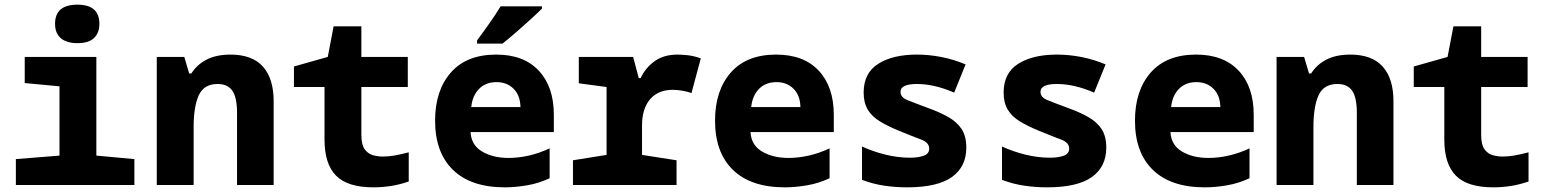

<svg xmlns="http://www.w3.org/2000/svg" viewBox="-20 -793 6640 823"><path d="M312 -608Q266 -608 241 -629Q216 -650 216 -691Q216 -773 312 -773Q406 -773 406 -691Q406 -652 383 -630Q360 -608 312 -608ZM48 0V-111L235 -126V-423L86 -437V-549H393V-126L556 -111V0Z M652 0V-549H770L791 -478H800Q825 -517 866.5 -538Q908 -559 968 -559Q1061 -559 1107 -507.5Q1153 -456 1153 -359V0H996V-310Q996 -375 976 -404Q956 -433 913 -433Q854 -433 832 -384.5Q810 -336 810 -248V0Z M1581 10Q1470 10 1420.5 -40Q1371 -90 1371 -195V-420H1240V-508L1385 -549L1410 -680H1529V-549H1728V-420H1529V-215Q1529 -173 1543 -153.5Q1557 -134 1578 -128Q1599 -122 1620 -122Q1644 -122 1668.5 -126Q1693 -130 1732 -140V-15Q1691 -1 1654 4.5Q1617 10 1581 10Z M2144 10Q1999 10 1922 -64.5Q1845 -139 1845 -276Q1845 -405 1912.5 -482Q1980 -559 2107 -559Q2225 -559 2289.5 -490Q2354 -421 2354 -301V-227H1997Q2000 -171 2046.5 -143.5Q2093 -116 2160 -116Q2202 -116 2246.5 -126Q2291 -136 2336 -157V-29Q2289 -7 2239 1.5Q2189 10 2144 10ZM2211 -334Q2210 -384 2181.5 -412.5Q2153 -441 2108 -441Q2062 -441 2033.5 -412Q2005 -383 2000 -334ZM2025 -620Q2049 -652 2077.5 -692.5Q2106 -733 2126 -766H2303V-756Q2285 -738 2255 -710.5Q2225 -683 2192 -654.5Q2159 -626 2134 -606H2025Z M2436 0V-106L2580 -129V-420L2461 -436V-549H2694L2718 -458H2726Q2747 -503 2786.5 -531Q2826 -559 2884 -559Q2899 -559 2925.5 -556.5Q2952 -554 2984 -543L2944 -394Q2929 -400 2906 -404Q2883 -408 2864 -408Q2801 -408 2766.5 -367.5Q2732 -327 2732 -255V-129L2880 -106V0Z M3344 10Q3199 10 3122 -64.5Q3045 -139 3045 -276Q3045 -405 3112.5 -482Q3180 -559 3307 -559Q3425 -559 3489.5 -490Q3554 -421 3554 -301V-227H3197Q3200 -171 3246.5 -143.5Q3293 -116 3360 -116Q3402 -116 3446.5 -126Q3491 -136 3536 -157V-29Q3489 -7 3439 1.5Q3389 10 3344 10ZM3411 -334Q3410 -384 3381.5 -412.5Q3353 -441 3308 -441Q3262 -441 3233.5 -412Q3205 -383 3200 -334Z M3868 10Q3819 10 3771 3Q3723 -4 3675 -22V-165Q3723 -143 3776 -130Q3829 -117 3881 -117Q3916 -117 3939.5 -125.5Q3963 -134 3963 -156Q3963 -182 3928 -195Q3893 -208 3832 -233Q3786 -252 3752 -272.5Q3718 -293 3700 -322.5Q3682 -352 3682 -396Q3682 -480 3744.5 -519.5Q3807 -559 3910 -559Q3961 -559 4013.5 -549Q4066 -539 4119 -517L4070 -396Q4026 -415 3986.5 -424Q3947 -433 3909 -433Q3877 -433 3858.5 -425Q3840 -417 3840 -399Q3840 -376 3869.5 -364Q3899 -352 3961 -329Q4008 -312 4044.5 -291.5Q4081 -271 4101.5 -240.5Q4122 -210 4122 -160Q4122 -78 4060 -34Q3998 10 3868 10Z M4468 10Q4419 10 4371 3Q4323 -4 4275 -22V-165Q4323 -143 4376 -130Q4429 -117 4481 -117Q4516 -117 4539.5 -125.5Q4563 -134 4563 -156Q4563 -182 4528 -195Q4493 -208 4432 -233Q4386 -252 4352 -272.5Q4318 -293 4300 -322.5Q4282 -352 4282 -396Q4282 -480 4344.5 -519.5Q4407 -559 4510 -559Q4561 -559 4613.5 -549Q4666 -539 4719 -517L4670 -396Q4626 -415 4586.5 -424Q4547 -433 4509 -433Q4477 -433 4458.5 -425Q4440 -417 4440 -399Q4440 -376 4469.5 -364Q4499 -352 4561 -329Q4608 -312 4644.5 -291.5Q4681 -271 4701.5 -240.5Q4722 -210 4722 -160Q4722 -78 4660 -34Q4598 10 4468 10Z M5144 10Q4999 10 4922 -64.5Q4845 -139 4845 -276Q4845 -405 4912.5 -482Q4980 -559 5107 -559Q5225 -559 5289.5 -490Q5354 -421 5354 -301V-227H4997Q5000 -171 5046.5 -143.5Q5093 -116 5160 -116Q5202 -116 5246.5 -126Q5291 -136 5336 -157V-29Q5289 -7 5239 1.5Q5189 10 5144 10ZM5211 -334Q5210 -384 5181.5 -412.5Q5153 -441 5108 -441Q5062 -441 5033.5 -412Q5005 -383 5000 -334Z M5452 0V-549H5570L5591 -478H5600Q5625 -517 5666.5 -538Q5708 -559 5768 -559Q5861 -559 5907 -507.5Q5953 -456 5953 -359V0H5796V-310Q5796 -375 5776 -404Q5756 -433 5713 -433Q5654 -433 5632 -384.5Q5610 -336 5610 -248V0Z M6381 10Q6270 10 6220.5 -40Q6171 -90 6171 -195V-420H6040V-508L6185 -549L6210 -680H6329V-549H6528V-420H6329V-215Q6329 -173 6343 -153.5Q6357 -134 6378 -128Q6399 -122 6420 -122Q6444 -122 6468.5 -126Q6493 -130 6532 -140V-15Q6491 -1 6454 4.5Q6417 10 6381 10Z"/></svg>

Font: Noto Sans Mono ExtraBold
Style: Regular
Weight: 800
Designer: Monotype Design Team
Foundry: Monotype Imaging Inc.
Version: Version 2.014